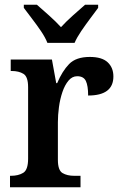

<svg xmlns="http://www.w3.org/2000/svg" viewBox="-20 -786 510 806"><path d="M22 0V-48H26Q57 -48 77.5 -60.5Q98 -73 98 -120V-420Q98 -464 78.5 -476Q59 -488 29 -488H25V-536H198L216 -437H220Q241 -487 270 -517Q299 -547 357 -547Q408 -547 432 -524.5Q456 -502 456 -465Q456 -385 350 -385Q350 -426 340.5 -446Q331 -466 304 -466Q283 -466 267.5 -447.5Q252 -429 242 -399.5Q232 -370 227.5 -336.5Q223 -303 223 -273V-115Q223 -71 242.5 -59.5Q262 -48 291 -48H318V0ZM179 -606Q170 -629 152 -655.5Q134 -682 114 -708Q94 -734 80 -753V-766H135Q157 -747 186 -721Q215 -695 236 -672Q257 -695 286 -721Q315 -747 337 -766H392V-753Q378 -734 358.5 -708Q339 -682 321 -655.5Q303 -629 293 -606Z"/></svg>

Font: Noto Serif Sinhala SemiCondensed SemiBold
Style: Regular
Weight: 600
Width: 4
Designer: Jelle Bosma - Monotype Design Team
Foundry: Monotype Imaging Inc.
Version: Version 2.007; ttfautohint (v1.8.4.7-5d5b)